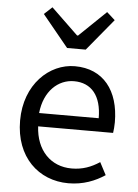

<svg xmlns="http://www.w3.org/2000/svg" viewBox="-57 -877 669 934"><g transform="rotate(5 277.0 -410.0)"><path d="M312 13C385 13 443 -11 490 -42L458 -103C417 -76 375 -60 322 -60C219 -60 148 -134 142 -250H508C510 -264 512 -282 512 -302C512 -457 434 -557 295 -557C171 -557 52 -448 52 -271C52 -92 167 13 312 13ZM141 -315C152 -423 220 -484 297 -484C382 -484 432 -425 432 -315ZM249 -642H340L468 -797L428 -833L297 -707H292L161 -833L122 -797Z"/></g></svg>

Font: Source Han Sans KR
Style: Regular
Weight: 400
Designer: Ryoko NISHIZUKA 西塚涼子 (kana, bopomofo & ideographs); Paul D. Hunt (Latin, Greek & Cyrillic); Sandoll Communications 산돌커뮤니
Foundry: Adobe
Version: Version 2.004;hotconv 1.0.118;makeotfexe 2.5.65603